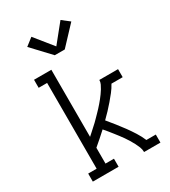

<svg xmlns="http://www.w3.org/2000/svg" viewBox="-231 -1088 1062 1200"><g transform="rotate(-30 300.0 -488.0)"><path d="M75 0V-58H136V-677H75V-735H200V-251Q212 -261 223 -271.5Q234 -282 245.5 -292Q257 -302 268 -312.5Q279 -323 289.5 -334Q300 -345 311 -356Q322 -367 332 -378Q342 -389 352 -400.5Q362 -412 371.5 -424Q381 -436 390 -448.5Q399 -461 407 -474Q415 -487 421.5 -501Q428 -515 428 -530H563V-472H482Q468 -446 450 -423Q432 -400 413 -378Q394 -356 374 -334.5Q354 -313 333 -293Q356 -265 378.5 -237Q401 -209 422 -180Q443 -151 462 -121Q481 -91 495 -58H563V0H445Q445 -19 438 -36.5Q431 -54 422.5 -70.5Q414 -87 404 -103Q394 -119 383.5 -134.5Q373 -150 361.5 -164.5Q350 -179 338.5 -194Q327 -209 315 -223.5Q303 -238 291 -252Q269 -231 246 -211.5Q223 -192 200 -172V-58H261V0ZM264 -803 141 -934 195 -976 300 -846 405 -976 459 -934 336 -803Z"/></g></svg>

Font: Iosevka Curly Slab LtEx
Style: Regular
Weight: 300
Width: 7
Monospace: yes
Designer: Belleve Invis
Foundry: Belleve Invis
Version: Version 11.1.0; ttfautohint (v1.8.3)